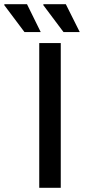

<svg xmlns="http://www.w3.org/2000/svg" viewBox="-89 -890 405 910"><path d="M97 0V-686H199V0ZM212 -738 116 -866 117 -870H223L289 -738ZM27 -738 -69 -866 -68 -870H39L104 -738Z"/></svg>

Font: Archivo SemiExpanded
Style: Regular
Weight: 400
Width: 6
Designer: Hector Gatti
Foundry: Omnibus-Type
Version: Version 2.001